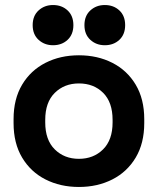

<svg xmlns="http://www.w3.org/2000/svg" viewBox="-20 -730 628 764"><path d="M34 -240V-256Q34 -336 68 -393Q102 -450 161 -480Q220 -510 294 -510Q368 -510 427 -480Q486 -450 520 -393Q554 -336 554 -256V-240Q554 -160 520 -103Q486 -46 427 -16Q368 14 294 14Q220 14 161 -16Q102 -46 68 -103Q34 -160 34 -240ZM428 -243V-253Q428 -323 390.5 -360.5Q353 -398 294 -398Q236 -398 198 -360.5Q160 -323 160 -253V-243Q160 -173 198 -135.5Q236 -98 294 -98Q352 -98 390 -135.5Q428 -173 428 -243ZM316 -630Q316 -667 339.5 -688.5Q363 -710 397 -710Q432 -710 455 -688.5Q478 -667 478 -630Q478 -593 455 -571.5Q432 -550 397 -550Q363 -550 339.5 -571.5Q316 -593 316 -630ZM110 -630Q110 -667 133.5 -688.5Q157 -710 191 -710Q226 -710 249 -688.5Q272 -667 272 -630Q272 -593 249 -571.5Q226 -550 191 -550Q157 -550 133.5 -571.5Q110 -593 110 -630Z"/></svg>

Font: Space Grotesk Frontify
Style: Bold
Weight: 700
Designer: Florian Karsten
Version: Version 2.000